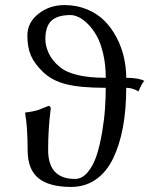

<svg xmlns="http://www.w3.org/2000/svg" viewBox="-20 -718 591 750"><path d="M87.9 -131.8Q87.9 -222.2 78.1 -275.9L80.1 -278.8Q94.2 -279.8 108.6 -283.2Q123 -286.6 128.9 -288.3Q134.8 -290 151.6 -297.1Q168.5 -304.2 168.9 -304.2Q178.2 -304.2 178.2 -293.9Q168 -213.9 168 -132.8Q168 -19 272.9 -19Q300.8 -19 322.8 -45.4Q344.7 -71.8 357.4 -110.8Q370.1 -149.9 378.7 -200.2Q387.2 -250.5 390.1 -293.5Q393.1 -336.4 393.1 -375Q292.5 -375 237.1 -389.4Q181.6 -403.8 147.9 -437Q114.3 -469.2 100.6 -501.5Q86.9 -533.7 86.9 -579.1Q86.9 -629.9 130.1 -664.1Q173.3 -698.2 231.9 -698.2Q279.8 -698.2 320.6 -681.2Q361.3 -664.1 388.9 -636Q416.5 -607.9 435.8 -570.8Q455.1 -533.7 464.1 -493.9Q473.1 -454.1 473.1 -414.1Q521.5 -414.1 543.9 -401.9Q538.6 -396.5 534.7 -389.9Q530.8 -383.3 526.1 -372.8Q521.5 -362.3 521 -360.8Q497.6 -375 473.1 -375Q473.1 -290.5 460.2 -220.9Q447.3 -151.4 421.6 -98.6Q396 -45.9 354.2 -16.8Q312.5 12.2 257.8 12.2Q171.9 12.2 129.9 -22.2Q87.9 -56.6 87.9 -131.8ZM393.1 -414.1Q393.1 -464.4 383.3 -506.8Q373.5 -549.3 358.4 -576.7Q343.3 -604 324.2 -623.3Q305.2 -642.6 287.6 -650.9Q270 -659.2 254.9 -659.2Q205.6 -659.2 181.4 -637.5Q157.2 -615.7 157.2 -564.9Q157.2 -538.6 170.4 -510Q183.6 -481.4 212.9 -457Q263.7 -414.1 393.1 -414.1Z"/></svg>

Font: Linux Biolinum
Style: Regular
Weight: 400
Designer: Philipp H. Poll
Foundry: Philipp H. Poll
Version: Version 0.6.4